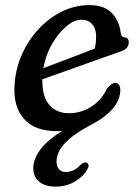

<svg xmlns="http://www.w3.org/2000/svg" viewBox="-20 -488 530 730"><path d="M311 157.5Q298 182 265.5 201.8Q233 221.5 191.5 221.5Q150.5 221.5 128.5 202.5Q106.5 183.5 106.5 151.5Q106.5 117 133.2 81Q160 45 217 9.5Q210 10.5 205.2 10.5Q200.5 10.5 196 10.5Q112.5 10.5 72 -35.2Q31.5 -81 35 -156Q37 -217.5 60.2 -273.5Q83.5 -329.5 123 -373.5Q162.5 -417.5 213 -443Q263.5 -468.5 320 -468.5Q376.5 -468.5 405 -438.8Q433.5 -409 439 -363Q442 -346.5 452.5 -346Q469.5 -345.5 469.5 -326.5Q469.5 -301.5 436.5 -291.5Q393.5 -276.5 341.8 -258Q290 -239.5 237.8 -220.8Q185.5 -202 141 -186.5Q140 -121 167.5 -89.2Q195 -57.5 242 -57.5Q287 -57.5 325.8 -81.5Q364.5 -105.5 386.5 -150.5Q402.5 -172.5 418.5 -172.5Q428 -172.5 432.8 -165Q437.5 -157.5 437.5 -147Q437.5 -70.5 321.5 -11Q195 56 195 126Q195 146.5 204.8 156.2Q214.5 166 229.5 166Q244 166 258.2 159.8Q272.5 153.5 285 140Q298.5 127.5 308 130Q313.5 131 316.2 138Q319 145 311 157.5ZM289.5 -413Q262 -413 231.8 -387.5Q201.5 -362 177.5 -320.2Q153.5 -278.5 145 -229Q189.5 -245.5 241.2 -265.2Q293 -285 340.5 -303.5Q343.5 -318 344.5 -328.2Q345.5 -338.5 345.5 -349.5Q345.5 -378.5 330.5 -395.8Q315.5 -413 289.5 -413Z"/></svg>

Font: Fraunces 9pt SuperSoft
Style: Italic
Weight: 400
Italic angle: -16°
Version: Version 1.000;[b76b70a41]